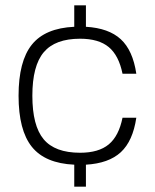

<svg xmlns="http://www.w3.org/2000/svg" viewBox="-20 -612 584 724"><path d="M260 92V9Q150 4 100 -58.5Q50 -121 50 -251Q50 -381 100 -443.5Q150 -506 260 -511V-592H304V-511Q390 -506 435.5 -464Q481 -422 494 -334H442Q428 -403 390 -434.5Q352 -466 282 -466Q188 -466 145 -415Q102 -364 102 -251Q102 -138 144.5 -87Q187 -36 282 -36Q352 -36 390 -67.5Q428 -99 442 -168H494Q481 -80 435.5 -38Q390 4 304 9V92Z"/></svg>

Font: Fivo Sans Light
Style: Regular
Weight: 300
Designer: Alexander Slobzheninov
Foundry: Alexander Slobzheninov
Version: 1.0